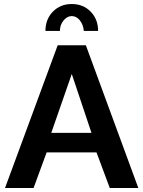

<svg xmlns="http://www.w3.org/2000/svg" viewBox="-20 -935 712 955"><path d="M267 -710H407L668 0H526L460 -177H212L147 0H5ZM435 -274 337 -567 235 -274ZM337 -855Q314 -855 296 -833Q278 -811 278 -781H206Q206 -839 243 -877Q280 -915 337 -915Q394 -915 431 -877Q468 -839 468 -781H397Q394 -813 377 -834Q360 -855 337 -855Z"/></svg>

Font: Raleway
Style: Bold
Weight: 700
Designer: Matt McInerney, Pablo Impallari, Rodrigo Fuenzalida
Foundry: Matt McInerney, Pablo Impallari, Rodrigo Fuenzalida
Version: Version 4.026